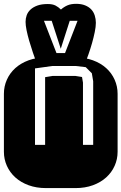

<svg xmlns="http://www.w3.org/2000/svg" viewBox="-22 -963 622 983"><path d="M455.1 -546.9 448.2 -587.9 417 -619.1 367.2 -625H245.1L157.2 -612.8V-221.2H209V-567.9L247.1 -574.2H364.3L397.9 -568.8L402.8 -540V-221.2H455.1ZM364.3 -668.9Q413.6 -668.9 453.6 -654.3Q493.7 -639.6 521.7 -614.3Q549.8 -588.9 564.9 -554.9Q580.1 -521 580.1 -482.9V-186Q580.1 -147.9 564.9 -114Q549.8 -80.1 521.7 -54.7Q493.7 -29.3 453.6 -14.6Q413.6 0 364.3 0H213.9Q164.6 0 124.5 -14.6Q84.5 -29.3 56.4 -54.7Q28.3 -80.1 13.2 -114Q-2 -147.9 -2 -186V-482.9Q-2 -521 13.2 -554.9Q28.3 -588.9 56.4 -614.3Q84.5 -639.6 124.5 -654.3Q164.6 -668.9 213.9 -668.9ZM290 -914.1Q305.2 -927.7 323.2 -935.5Q341.3 -943.4 367.7 -943.4Q394.5 -943.4 413.8 -935.5Q433.1 -927.7 445.3 -914.6Q457.5 -901.4 463.1 -883.5Q468.8 -865.7 468.8 -846.2Q468.8 -826.2 463.1 -798.8Q457.5 -771.5 449.2 -742.2Q440.9 -712.9 430.9 -684.6Q420.9 -656.2 412.1 -635.3H167Q156.7 -663.6 146.2 -694.6Q135.7 -725.6 127.4 -754.4Q119.1 -783.2 114 -808.3Q108.9 -833.5 108.9 -851.1Q108.9 -868.7 114.7 -885Q120.6 -901.4 134.3 -914.1Q147.9 -926.8 169.4 -934.6Q190.9 -942.4 222.7 -942.4Q247.1 -942.4 262.2 -934.6Q277.3 -926.8 290 -914.1ZM242.7 -856.4H203.1L267.1 -691.4H311L375 -856.4H335L289.1 -713.4Z"/></svg>

Font: Monofett
Style: Regular
Weight: 400
Designer: vernon adams
Foundry: vernon adams
Version: Version 1.000